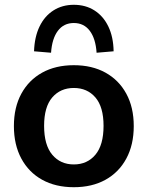

<svg xmlns="http://www.w3.org/2000/svg" viewBox="-20 -771 616 801"><path d="M288 10Q212 10 156 -21Q100 -52 69 -109.5Q38 -167 38 -245Q38 -323 69 -380Q100 -437 156 -468Q212 -499 288 -499Q364 -499 420 -468Q476 -437 507 -380Q538 -323 538 -245Q538 -167 507 -109.5Q476 -52 420 -21Q364 10 288 10ZM288 -85Q344 -85 378 -125.5Q412 -166 412 -246Q412 -325 378 -364.5Q344 -404 288 -404Q232 -404 198 -364.5Q164 -325 164 -246Q164 -166 198 -125.5Q232 -85 288 -85ZM193 -551 122 -557Q124 -617 145 -660.5Q166 -704 203 -727.5Q240 -751 288 -751Q337 -751 374 -727.5Q411 -704 432 -660.5Q453 -617 454 -557L383 -551Q379 -610 354.5 -642.5Q330 -675 288 -675Q246 -675 221.5 -642.5Q197 -610 193 -551Z"/></svg>

Font: Nunito Sans 12pt ExtraLight 12pt
Style: Bold
Weight: 700
Version: Version 3.101;gftools[0.9.27]